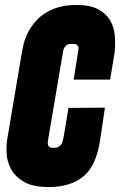

<svg xmlns="http://www.w3.org/2000/svg" viewBox="-20 -737 484 774"><path d="M295 -530Q298 -542 295.5 -548.5Q293 -555 288.5 -557.5Q284 -560 277.5 -560Q271 -560 266 -560Q256 -560 250 -556Q244 -552 241 -547Q237 -541 235 -534L176 -186Q175 -178 173.5 -170Q172 -162 173 -155.5Q174 -149 179 -145Q184 -141 196 -141Q209 -141 216.5 -145.5Q224 -150 228 -156.5Q232 -163 233.5 -171.5Q235 -180 237 -188L256 -302L403 -303L384 -175Q369 -70 317 -26.5Q265 17 177 17Q112 17 76.5 -4Q41 -25 24.5 -55.5Q8 -86 6.5 -120.5Q5 -155 10 -181L70 -536Q79 -587 105 -627Q116 -644 132 -660Q148 -676 170.5 -689Q193 -702 222 -709.5Q251 -717 289 -717Q341 -717 373 -701Q405 -685 422 -658Q439 -631 442.5 -596.5Q446 -562 442 -525L424 -416H277Z"/></svg>

Font: Relentless
Style: Condensed Bold Italic
Weight: 700
Width: 3
Italic angle: -7°
Designer: Sparks studio
Foundry: Sparks Studio
Version: Version 1.101